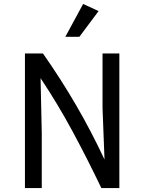

<svg xmlns="http://www.w3.org/2000/svg" viewBox="-20 -950 730 970"><path d="M106 0V-680H197Q288 -550 364.5 -418.5Q441 -287 508 -144L498 -404V-680H583V0H492Q422 -146 347.5 -284.5Q273 -423 185 -555L191 -278V0ZM381 -764H310L400 -930L478 -894Z"/></svg>

Font: Inria Sans
Style: Regular
Weight: 400
Designer: Black Foundry Team
Foundry: Black Foundry
Version: Version 1.2; ttfautohint (v1.8.3)